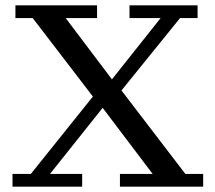

<svg xmlns="http://www.w3.org/2000/svg" viewBox="-20 -702 809 722"><path d="M27 0V-48H96L359 -376H426L677 -48H744V0H431V-48H554L349 -319H384L168 -48H289V0ZM340 -325 103 -634H38V-682H345V-634H227L418 -381H383L584 -634H467V-682H723V-634H657L407 -325Z"/></svg>

Font: Montagu Slab
Style: Regular
Weight: 400
Version: Version 1.000